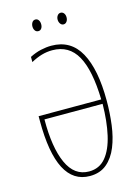

<svg xmlns="http://www.w3.org/2000/svg" viewBox="-132 -955 748 1037"><g transform="rotate(-15 242.0 -436.5)"><path d="M217 -699Q186 -699 157 -690.5Q128 -682 97 -665V-694Q128 -710 159 -717Q190 -724 218 -724Q327 -724 379 -629.5Q431 -535 431 -360Q431 -291 422.5 -225Q414 -159 392.5 -106Q371 -53 333.5 -21.5Q296 10 239 10Q54 10 54 -347V-374H404Q400 -538 355 -618.5Q310 -699 217 -699ZM241 -15Q299 -15 334.5 -58Q370 -101 387 -176.5Q404 -252 405 -349H80Q79 -192 119 -103.5Q159 -15 241 -15ZM147 -850Q147 -863 153.5 -873Q160 -883 172 -883Q183 -883 189.5 -873.5Q196 -864 196 -850Q196 -836 189.5 -827Q183 -818 172 -818Q160 -818 153.5 -827.5Q147 -837 147 -850ZM288 -851Q288 -864 295 -873.5Q302 -883 313 -883Q324 -883 331 -874Q338 -865 338 -851Q338 -837 331 -827.5Q324 -818 313 -818Q302 -818 295 -828Q288 -838 288 -851Z"/></g></svg>

Font: Noto Sans ExtraCondensed Thin
Style: Regular
Weight: 100
Width: 2
Designer: Monotype Design Team
Foundry: Monotype Imaging Inc.
Version: Version 2.013; ttfautohint (v1.8.4.7-5d5b)